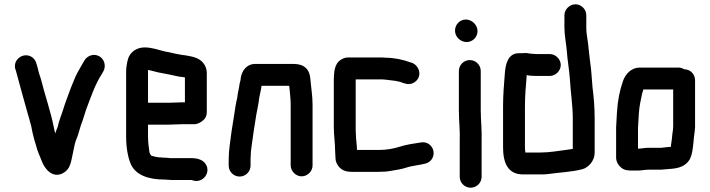

<svg xmlns="http://www.w3.org/2000/svg" viewBox="-20 -779 3310 895"><path d="M51 -458 54 -450C70 -388 90 -320 107 -257L117 -223C120 -212 122 -202 125 -194C128 -176 135 -144 140 -127L148 -101C154 -74 168 -47 176 -25C189 8 224 53 272 29C307 11 310 -19 319 -61C324 -81 327 -107 334 -125C345 -149 348 -168 357 -195C366 -217 374 -246 381 -267C403 -325 423 -385 454 -433L461 -445C477 -472 465 -504 444 -516C417 -532 387 -519 374 -498L367 -486C362 -477 358 -470 355 -465L347 -451C335 -431 326 -408 317 -386C312 -374 312 -373 306 -358C295 -326 284 -301 274 -267C266 -242 254 -213 249 -188C246 -178 240 -168 238 -157C235 -165 233 -174 231 -185C216 -261 189 -337 170 -413L162 -437L157 -457C150 -482 148 -501 127 -514C89 -537 40 -502 51 -458Z M829 -200H883C895 -199 908 -204 922 -214C936 -224 944 -238 944 -257V-441C943 -458 938 -473 927 -486C908 -509 880 -515 845 -521L828 -523C823 -524 817 -525 812 -526C792 -529 770 -536 749 -539C719 -546 689 -558 654 -558C616 -558 586 -535 577 -505C573 -492 568 -465 568 -449V-142C568 -91 576 -45 591 -11C616 39 674 58 748 58C758 58 767 60 779 60H871C875 60 879 62 882 63C926 74 963 27 940 -12C928 -33 903 -42 871 -42H771C764 -43 756 -44 748 -44C744 -44 739 -44 733 -45C715 -45 698 -49 684 -54C682 -58 676 -66 676 -74C673 -96 670 -117 670 -143V-198H767C782 -198 815 -200 829 -200ZM767 -300H670V-453L680 -451C695 -448 715 -441 731 -439C759 -434 786 -428 814 -422L831 -420C834 -419 838 -419 842 -418V-302H829C816 -302 782 -300 767 -300Z M1148 -7V-34C1148 -39 1148 -46 1149 -57C1149 -67 1150 -76 1151 -84C1158 -137 1166 -193 1175 -246C1179 -271 1186 -296 1188 -321C1191 -340 1197 -359 1199 -379H1328C1328 -376 1328 -374 1329 -372C1331 -347 1335 -320 1335 -292V-8C1335 19 1359 43 1386 43C1413 43 1437 20 1437 -8V-291C1437 -332 1430 -372 1427 -409C1424 -456 1398 -481 1349 -481H1174C1132 -483 1107 -451 1102 -414C1102 -412 1102 -409 1101 -405C1097 -391 1096 -384 1094 -370C1092 -358 1088 -344 1087 -331L1085 -319C1083 -312 1081 -302 1079 -291C1073 -248 1065 -207 1059 -164C1054 -121 1046 -81 1046 -34V-7C1046 21 1069 44 1097 44C1125 44 1148 21 1148 -7Z M1639 -153C1638 -162 1638 -174 1638 -187V-409H1756C1761 -409 1766 -409 1771 -408C1774 -408 1778 -408 1783 -407C1808 -404 1836 -402 1857 -393L1867 -390C1897 -379 1925 -399 1932 -420C1943 -450 1922 -478 1901 -486L1891 -489C1859 -501 1817 -510 1776 -510C1771 -511 1765 -511 1758 -511H1601C1590 -511 1579 -507 1568 -500C1540 -482 1536 -446 1536 -398V-187C1536 -147 1542 -115 1542 -79C1542 -66 1544 -53 1544 -40C1544 -29 1549 -16 1558 -4C1572 14 1591 22 1620 22H1746C1765 22 1783 21 1799 18C1824 14 1855 9 1875 2C1889 -3 1905 -5 1920 -8C1950 -14 1977 -14 1992 -36C2018 -74 1986 -123 1942 -115C1909 -110 1873 -105 1843 -95C1815 -86 1782 -80 1746 -80H1644C1644 -105 1639 -128 1639 -153Z M2119 -448V-265C2119 -217 2125 -168 2123 -123V45C2123 73 2146 96 2174 96C2202 96 2225 73 2225 45V-122C2227 -168 2221 -218 2221 -265V-448C2221 -476 2198 -499 2170 -499C2142 -499 2119 -476 2119 -448ZM2101 -636C2101 -607 2127 -583 2155 -583C2183 -583 2206 -606 2206 -634C2206 -663 2180 -688 2151 -688C2123 -688 2101 -664 2101 -636Z M2543 -527H2479C2471 -527 2459 -529 2452 -529C2443 -531 2434 -532 2425 -532C2422 -531 2418 -531 2414 -531H2399C2348 -531 2336 -481 2333 -433C2329 -382 2325 -337 2325 -282V-93C2325 -20 2347 34 2418 34H2498C2509 34 2519 34 2529 33C2585 25 2643 23 2694 10C2724 2 2752 -30 2752 -67V-226C2752 -277 2748 -326 2742 -372C2738 -412 2737 -453 2731 -489L2727 -523C2726 -533 2725 -542 2724 -550C2722 -585 2713 -615 2713 -650V-708C2713 -735 2690 -759 2663 -759C2636 -759 2611 -736 2611 -708V-652C2611 -614 2619 -579 2622 -543C2625 -497 2634 -452 2637 -404C2640 -347 2650 -288 2650 -226V-85C2645 -84 2641 -84 2638 -83L2624 -81C2583 -76 2543 -68 2498 -68H2429C2428 -76 2427 -84 2427 -93V-282C2427 -333 2431 -378 2435 -424V-429C2446 -426 2465 -425 2479 -425H2543C2570 -425 2594 -449 2594 -476C2594 -503 2570 -527 2543 -527Z M2954 -86V-183C2955 -204 2957 -229 2958 -250C2960 -282 2967 -314 2973 -342L2979 -362H3118V-190C3117 -181 3117 -176 3117 -174C3116 -168 3115 -161 3114 -153L3112 -132L3109 -111L3107 -95L3106 -94C3100 -94 3094 -94 3088 -93L3070 -91C3066 -90 3063 -90 3060 -90H3001C2986 -90 2968 -86 2954 -86ZM3170 -456C3161 -461 3152 -464 3143 -464H2962C2923 -464 2895 -434 2884 -401C2869 -359 2859 -309 2856 -256L2854 -222C2853 -209 2853 -196 2852 -185V-43C2852 -15 2879 15 2908 15C2913 16 2921 16 2930 16H2953C2968 16 2988 12 3003 12H3060C3071 12 3086 9 3097 9C3102 8 3106 8 3109 8C3147 5 3176 -6 3194 -34C3207 -57 3210 -90 3213 -120L3215 -142C3217 -160 3219 -165 3220 -186V-405C3220 -433 3198 -456 3170 -456Z"/></svg>

Font: Electronic
Style: UltBlk
Weight: 500
Version: Version 1.011